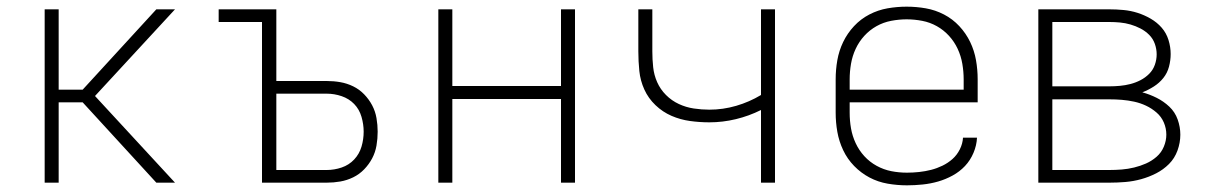

<svg xmlns="http://www.w3.org/2000/svg" viewBox="-20 -548 3640 576"><path d="M114 0V-520H156V-279H228L449 -520H505L265 -260L505 0H449L228 -241H156V0Z M766 0V-482H636V-520H809V-305H960Q981 -305 1001 -301.5Q1021 -298 1039.5 -289Q1058 -280 1072.5 -265Q1087 -250 1096.5 -232Q1106 -214 1109.5 -193.5Q1113 -173 1113 -153Q1113 -132 1109.5 -111.5Q1106 -91 1096.5 -73Q1087 -55 1072.5 -40Q1058 -25 1039.5 -16Q1021 -7 1001 -3.5Q981 0 960 0ZM809 -38H960Q983 -38 1005 -45.5Q1027 -53 1042.5 -69.5Q1058 -86 1064.5 -108Q1071 -130 1071 -153Q1071 -175 1064.5 -197.5Q1058 -220 1042.5 -236Q1027 -252 1005 -259.5Q983 -267 960 -267H809Z M1295 0V-520H1337V-290H1663V-520H1705V0H1663V-251H1337V0Z M2263 0V-218Q2227 -200 2187.5 -190.5Q2148 -181 2108 -181Q2079 -181 2050 -185Q2021 -189 1994.5 -200.5Q1968 -212 1946.5 -232.5Q1925 -253 1913 -279.5Q1901 -306 1898 -335Q1895 -364 1895 -394V-520H1937V-394Q1937 -370 1939.5 -346.5Q1942 -323 1951.5 -301.5Q1961 -280 1978 -263Q1995 -246 2016.5 -236Q2038 -226 2061.5 -222.5Q2085 -219 2108 -219Q2149 -219 2188.5 -230.5Q2228 -242 2263 -263V-520H2305V0Z M2701 8Q2672 8 2643 3Q2614 -2 2588.5 -15.5Q2563 -29 2542.5 -50Q2522 -71 2509.5 -97.5Q2497 -124 2492 -152.5Q2487 -181 2487 -210V-310Q2487 -339 2492 -367.5Q2497 -396 2509.5 -422Q2522 -448 2542 -469.5Q2562 -491 2588 -504.5Q2614 -518 2642.5 -523Q2671 -528 2700 -528Q2729 -528 2757.5 -523Q2786 -518 2812 -504.5Q2838 -491 2858 -469.5Q2878 -448 2890.5 -422Q2903 -396 2908 -367.5Q2913 -339 2913 -310V-241H2529V-210Q2529 -186 2533 -163Q2537 -140 2547 -118.5Q2557 -97 2573 -79.5Q2589 -62 2610 -50.5Q2631 -39 2654 -34.5Q2677 -30 2701 -30Q2719 -30 2737.5 -32Q2756 -34 2773.5 -38.5Q2791 -43 2807.5 -51Q2824 -59 2837.5 -71Q2851 -83 2859.5 -100Q2868 -117 2869 -135H2911Q2910 -112 2900.5 -89.5Q2891 -67 2875 -50Q2859 -33 2838 -21.5Q2817 -10 2794.5 -3.5Q2772 3 2748 5.5Q2724 8 2701 8ZM2871 -279V-310Q2871 -333 2867 -356.5Q2863 -380 2853 -401.5Q2843 -423 2827 -440.5Q2811 -458 2790.5 -469.5Q2770 -481 2746.5 -485.5Q2723 -490 2700 -490Q2677 -490 2653.5 -485.5Q2630 -481 2609.5 -469.5Q2589 -458 2573 -440.5Q2557 -423 2547 -401.5Q2537 -380 2533 -356.5Q2529 -333 2529 -310V-279Z M3095 0V-520H3308Q3329 -520 3350.5 -518Q3372 -516 3392.5 -509.5Q3413 -503 3432 -492Q3451 -481 3465 -465Q3479 -449 3485.5 -428Q3492 -407 3492 -386Q3492 -367 3487 -348Q3482 -329 3470 -314Q3458 -299 3441.5 -288.5Q3425 -278 3407 -271Q3429 -265 3450 -254.5Q3471 -244 3488 -228Q3505 -212 3513 -189.5Q3521 -167 3521 -144Q3521 -120 3512.5 -96.5Q3504 -73 3487 -56Q3470 -39 3448.5 -28Q3427 -17 3403.5 -10.5Q3380 -4 3356 -2Q3332 0 3308 0ZM3137 -289H3308Q3324 -289 3340 -290.5Q3356 -292 3371.5 -296Q3387 -300 3401.5 -307.5Q3416 -315 3427.5 -326.5Q3439 -338 3444.5 -353.5Q3450 -369 3450 -385Q3450 -401 3444.5 -416.5Q3439 -432 3427.5 -443.5Q3416 -455 3401.5 -462.5Q3387 -470 3371.5 -474.5Q3356 -479 3340 -480.5Q3324 -482 3308 -482H3137ZM3137 -38H3308Q3327 -38 3345.5 -39.5Q3364 -41 3382.5 -45.5Q3401 -50 3418 -57.5Q3435 -65 3449.5 -77.5Q3464 -90 3471.5 -108Q3479 -126 3479 -144Q3479 -163 3471.5 -180.5Q3464 -198 3449.5 -210.5Q3435 -223 3418 -231Q3401 -239 3382.5 -243Q3364 -247 3345.5 -248.5Q3327 -250 3308 -250H3137Z"/></svg>

Font: Iosevka Extralight Extended
Style: Regular
Weight: 200
Width: 7
Monospace: yes
Designer: Belleve Invis
Foundry: Belleve Invis
Version: Version 32.5.0; ttfautohint (v1.8.4)